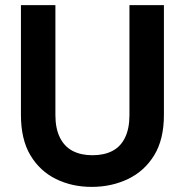

<svg xmlns="http://www.w3.org/2000/svg" viewBox="-20 -720 724 752"><path d="M339 12Q262 12 199 -19Q136 -50 99 -112Q62 -174 62 -270V-700H197V-269Q197 -217 214.5 -181.5Q232 -146 264.5 -129Q297 -112 342 -112Q388 -112 420.5 -129Q453 -146 470 -181.5Q487 -217 487 -269V-700H622V-270Q622 -174 584 -112Q546 -50 481.5 -19Q417 12 339 12Z"/></svg>

Font: DM Sans 9pt
Style: Bold
Weight: 700
Version: Version 4.004;gftools[0.9.30]